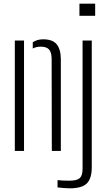

<svg xmlns="http://www.w3.org/2000/svg" viewBox="-20 -820 598 1043"><path d="M60.5 0V-600H110.5V0ZM261.5 0 260.5 -501Q260 -536 246.5 -551.2Q233 -566.5 201 -566.5Q189 -566.5 178.2 -564Q167.5 -561.5 158 -556.5V-590.5Q170 -598.5 184 -602.5Q198 -606.5 214.5 -606.5Q265 -606.5 287.5 -580Q310 -553.5 310.5 -498V0ZM411.5 -734V-800H497V-734ZM359 203Q346.5 203 326.2 201.5Q306 200 292.5 198V158.5Q305 160 321.2 160.8Q337.5 161.5 357 161.5Q397.5 161.5 413 147.8Q428.5 134 428.5 98V-600H478.5V93Q477.5 151.5 450.8 177.2Q424 203 359 203Z"/></svg>

Font: Big Shoulders Stencil Text Thin ExtraLight
Style: Regular
Weight: 250
Version: Version 2.001